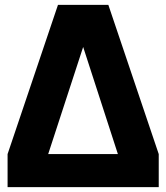

<svg xmlns="http://www.w3.org/2000/svg" viewBox="-20 -765 680 785"><path d="M629 0V-135L423 -745H217L11 -135V0ZM177 -135 320 -573 462 -135Z"/></svg>

Font: Plus Jakarta Sans ExtraBold
Style: Regular
Weight: 800
Designer: Gumpita Rahayu
Foundry: Tokotype
Version: Version 2.071;gftools[0.9.30]